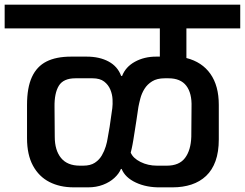

<svg xmlns="http://www.w3.org/2000/svg" viewBox="-56 -861 1051 824"><path d="M766 -402Q768 -461 743.5 -493Q719 -525 667 -525H651Q618 -525 597 -512Q576 -499 564 -479.5Q552 -460 546.5 -439Q541 -418 538 -402Q533 -367 529.5 -344.5Q526 -322 523 -303Q520 -284 516 -259Q514 -248 513 -242Q512 -236 511 -232Q510 -228 509 -222.5Q508 -217 505 -206Q515 -182 547 -166Q579 -150 618 -150H660Q713 -150 738 -183Q763 -216 765 -274Q765 -306 765.5 -338Q766 -370 766 -402ZM-36 -739V-841H975V-739H744V-612Q811 -595 847 -544Q883 -493 883 -411V-263Q883 -209 869 -170Q855 -131 828.5 -106Q802 -81 765.5 -69Q729 -57 685 -57H633Q573 -56 527 -77.5Q481 -99 466 -136H463Q455 -116 435 -97.5Q415 -79 386 -68Q357 -57 323 -57H260Q201 -57 156 -80Q111 -103 85.5 -150Q60 -197 60 -268V-411Q60 -485 81 -530.5Q102 -576 143.5 -597Q185 -618 249 -618H316Q371 -618 410 -597Q449 -576 464 -535H468Q483 -574 523 -596Q563 -618 614 -618H630V-739ZM178 -402Q178 -370 178.5 -338Q179 -306 179 -274Q179 -216 206 -183Q233 -150 287 -150H301Q332 -150 351 -162.5Q370 -175 381 -194Q392 -213 398 -233Q404 -253 406 -268Q412 -299 414.5 -316.5Q417 -334 419.5 -351.5Q422 -369 426 -397Q428 -413 427 -434.5Q426 -456 417.5 -476.5Q409 -497 391 -511Q373 -525 341 -525H268Q216 -525 196.5 -493Q177 -461 178 -402Z"/></svg>

Font: Matangi
Style: Bold
Weight: 700
Designer: Prashant Pant
Foundry: The Graphic Ant
Version: Version 3.002